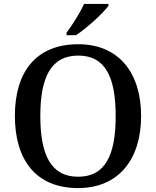

<svg xmlns="http://www.w3.org/2000/svg" viewBox="-20 -951 797 981"><path d="M320 -784V-771H368C424 -807 509 -886 534 -921V-931H410C389 -886 349 -822 320 -784ZM379 10C586 10 701 -137 701 -358C701 -580 586 -725 380 -725C161 -725 56 -580 56 -359C56 -137 161 10 379 10ZM379 -48C239 -48 186 -162 186 -358C186 -554 239 -667 380 -667C520 -667 571 -554 571 -358C571 -162 520 -48 379 -48Z"/></svg>

Font: Noto Naskh Arabic UI Medium
Style: Regular
Weight: 500
Designer: Monotype Design Team, David Williams, Mohamad Dakak and Nizar Qandah
Foundry: Monotype Imaging Inc.
Version: Version 2.014